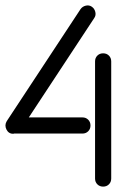

<svg xmlns="http://www.w3.org/2000/svg" viewBox="-30 -662 510 713"><path d="M21 -166 20 -165Q2 -165 -6 -181Q-14 -197 -5 -212L269 -628Q276 -638 288.5 -641Q301 -644 311 -637Q321 -630 324 -617.5Q327 -605 320 -595L77 -226H276Q289 -226 297.5 -217.5Q306 -209 306 -196Q306 -183 297.5 -174.5Q289 -166 276 -166ZM383 1Q383 14 374.5 22.5Q366 31 353 31Q340 31 331.5 22.5Q323 14 323 1V-434Q323 -447 331.5 -455.5Q340 -464 353 -464Q366 -464 374.5 -455.5Q383 -447 383 -434Z"/></svg>

Font: Beon
Style: Medium
Weight: 500
Designer: BSozoo
Foundry: BSozoo
Version: Version 001.000